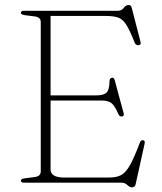

<svg xmlns="http://www.w3.org/2000/svg" viewBox="-20 -744 658 782"><path d="M65 -692Q65 -700 77.5 -700H459Q475.5 -700 484 -711.8Q492.5 -723.5 504 -723.5Q514 -723.5 516.5 -712L552.5 -573Q555.5 -561.5 545 -560Q533 -559 528.5 -570.5Q509 -620 494.5 -643Q480 -666 461.2 -672.5Q442.5 -679 411 -679H186V-355.5H372Q402.5 -355.5 414 -367Q425.5 -378.5 426 -412Q426 -424.5 434.5 -427Q444 -430 447.5 -416.5L483.5 -283Q486.5 -271.5 477 -269.5Q467.5 -268 462.5 -278.5Q447.5 -313.5 434 -324Q420.5 -334.5 395.5 -334.5H186V-54.5Q186 -21 240.5 -21H425.5Q454.5 -21 473.2 -30.8Q492 -40.5 509.2 -71Q526.5 -101.5 550 -164Q553.5 -173 561 -173Q572 -173 569 -159L532.5 6.5Q529.5 19 518 19Q508 19 498.5 9.5Q489 0 474.5 0H77.5Q65 0 65 -8Q65 -15.5 79.5 -17.5L121.5 -23Q146 -26 146 -46V-654Q146 -674 121.5 -677L79.5 -682.5Q65 -684.5 65 -692Z"/></svg>

Font: Fraunces 9pt S000 Thin
Style: Regular
Weight: 100
Version: Version 1.000; ttfautohint (v1.8.3)